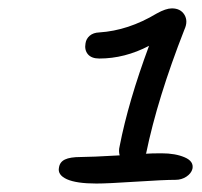

<svg xmlns="http://www.w3.org/2000/svg" viewBox="-20 -828 480 456"><path d="M209 -392.1Q161.6 -392.1 138.9 -402.3Q116.2 -412.6 120.1 -430.2Q122.1 -443.4 134.3 -449.2Q146.5 -455.1 171.9 -455.1Q195.8 -455.1 264.2 -459Q261.2 -469.2 264.2 -481Q284.7 -586.4 334 -719.2Q276.4 -689 215.8 -689Q197.3 -689 188.7 -699.2Q180.2 -709.5 183.1 -725.1Q184.6 -735.8 193.1 -743.2Q201.7 -750.5 215.8 -751Q284.7 -755.4 352.1 -795.9Q374 -808.1 388.2 -808.1Q408.7 -808.1 418 -793Q427.2 -777.8 418 -757.8Q354 -594.7 327.1 -463.9L326.2 -462.9Q339.4 -463.9 363.8 -463.9Q396.5 -463.9 418.7 -454.3Q440.9 -444.8 437 -426.8Q434.1 -416 422.6 -408.4Q411.1 -400.9 397 -400.9Q369.6 -400.9 302.5 -396.5Q235.4 -392.1 209 -392.1Z"/></svg>

Font: Shantell Sans Irregular
Style: Italic
Weight: 300
Italic angle: -11.31°
Designer: Stephen Nixon, Anya Danilova, Shantell Martin
Foundry: Arrow Type
Version: Version 1.006;[9816181b4]